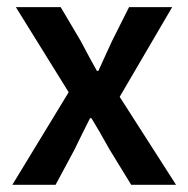

<svg xmlns="http://www.w3.org/2000/svg" viewBox="-20 -511 521 531"><path d="M14.2 0 169.9 -255.9 23.9 -491.2H147.9L203.1 -397.9Q230 -346.7 248 -314.9H252Q257.8 -328.1 270.8 -356.2Q283.7 -384.3 290 -397.9L336.9 -491.2H456.1L311 -243.2L466.8 0H342.8L283.2 -97.2Q252 -153.3 232.9 -184.1H229Q204.1 -134.8 186 -97.2L133.8 0Z"/></svg>

Font: Source Sans Pro Semibold
Style: Regular
Weight: 600
Designer: Paul D. Hunt
Foundry: Adobe Systems Incorporated
Version: Version 2.020;PS 2.0;hotconv 1.0.86;makeotf.lib2.5.63406